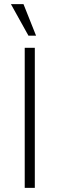

<svg xmlns="http://www.w3.org/2000/svg" viewBox="-20 -912 289 932"><path d="M33 -892H94L155 -739H118ZM100 0V-680H149V0Z"/></svg>

Font: Palanquin Thin
Style: Regular
Weight: 250
Designer: Pria Ravichandran
Version: Version 1.001